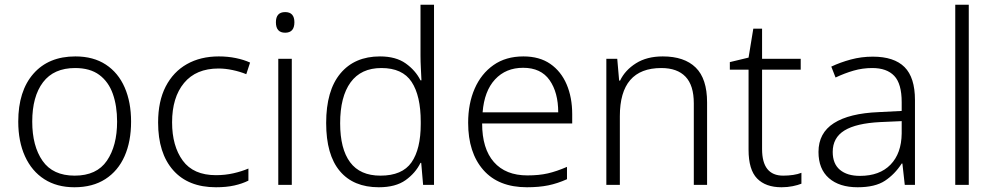

<svg xmlns="http://www.w3.org/2000/svg" viewBox="-20 -780 4195 810"><path d="M533 -267Q533 -183 505.5 -121Q478 -59 424.5 -24.5Q371 10 294 10Q220 10 167 -24Q114 -58 85.5 -120.5Q57 -183 57 -267Q57 -396 121 -469Q185 -542 298 -542Q374 -542 426.5 -507.5Q479 -473 506 -411Q533 -349 533 -267ZM116 -267Q116 -164 159.5 -101.5Q203 -39 295 -39Q388 -39 431 -102Q474 -165 474 -267Q474 -333 456 -384Q438 -435 399 -464Q360 -493 297 -493Q207 -493 161.5 -433Q116 -373 116 -267Z M891 10Q774 10 710.5 -62Q647 -134 647 -263Q647 -353 679 -415Q711 -477 768.5 -509.5Q826 -542 903 -542Q941 -542 975 -535Q1009 -528 1035 -516L1019 -467Q992 -478 961 -484.5Q930 -491 902 -491Q807 -491 756.5 -430Q706 -369 706 -264Q706 -164 751 -102.5Q796 -41 891 -41Q930 -41 965 -49Q1000 -57 1028 -69V-18Q1002 -5 968.5 2.5Q935 10 891 10Z M1183 -729Q1222 -729 1222 -686Q1222 -642 1183 -642Q1144 -642 1144 -686Q1144 -729 1183 -729ZM1211 -532V0H1154V-532Z M1578 10Q1471 10 1413.5 -58.5Q1356 -127 1356 -261Q1356 -398 1416 -470Q1476 -542 1583 -542Q1650 -542 1691.5 -512.5Q1733 -483 1754 -441H1758Q1757 -464 1755.5 -492.5Q1754 -521 1754 -545V-760H1811V0H1765L1757 -93H1754Q1733 -50 1691 -20Q1649 10 1578 10ZM1585 -39Q1677 -39 1716 -95Q1755 -151 1755 -257V-266Q1755 -376 1716.5 -434.5Q1678 -493 1589 -493Q1503 -493 1459 -432.5Q1415 -372 1415 -260Q1415 -152 1457 -95.5Q1499 -39 1585 -39Z M2188 -542Q2256 -542 2301.5 -510.5Q2347 -479 2370.5 -424Q2394 -369 2394 -298V-259H2014Q2014 -153 2063.5 -96.5Q2113 -40 2205 -40Q2254 -40 2291 -48.5Q2328 -57 2372 -76V-24Q2332 -6 2293 2Q2254 10 2203 10Q2083 10 2019 -63Q1955 -136 1955 -262Q1955 -343 1982.5 -406Q2010 -469 2062 -505.5Q2114 -542 2188 -542ZM2187 -494Q2114 -494 2068.5 -445Q2023 -396 2016 -306H2335Q2335 -390 2298.5 -442Q2262 -494 2187 -494Z M2776 -542Q2867 -542 2915 -495Q2963 -448 2963 -348V0H2907V-344Q2907 -420 2872 -456.5Q2837 -493 2770 -493Q2595 -493 2595 -290V0H2538V-532H2584L2592 -440H2596Q2617 -484 2663 -513Q2709 -542 2776 -542Z M3284 -39Q3306 -39 3326 -42Q3346 -45 3361 -51V-5Q3346 1 3324 5.5Q3302 10 3277 10Q3210 10 3174 -27Q3138 -64 3138 -148V-486H3059V-518L3138 -537L3158 -659H3195V-532H3358V-486H3195V-151Q3195 -39 3284 -39Z M3662 -541Q3752 -541 3796 -497Q3840 -453 3840 -358V0H3797L3787 -90H3784Q3755 -45 3713.5 -17.5Q3672 10 3598 10Q3521 10 3477 -28.5Q3433 -67 3433 -139Q3433 -219 3498 -260.5Q3563 -302 3687 -307L3784 -312V-349Q3784 -427 3752.5 -460Q3721 -493 3660 -493Q3619 -493 3581 -482Q3543 -471 3505 -453L3487 -499Q3525 -517 3569.5 -529Q3614 -541 3662 -541ZM3694 -265Q3592 -260 3542.5 -229.5Q3493 -199 3493 -139Q3493 -89 3523.5 -63.5Q3554 -38 3608 -38Q3691 -38 3737 -85.5Q3783 -133 3784 -217V-269Z M4067 0H4010V-760H4067Z"/></svg>

Font: Noto Sans Bengali UI Light
Style: Regular
Weight: 300
Designer: Jelle Bosma - Monotype Design Team
Foundry: Monotype Imaging Inc.
Version: Version 2.003; ttfautohint (v1.8.4.7-5d5b)